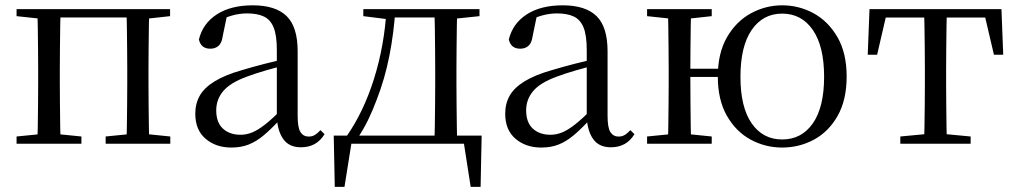

<svg xmlns="http://www.w3.org/2000/svg" viewBox="-20 -551 3899 736"><path d="M123.1 0Q124.3 -24.4 124.8 -65.4Q125.3 -106.3 125.8 -150.3Q126.3 -194.3 126.3 -228.5V-288.3Q126.3 -321.7 125.8 -365.7Q125.3 -409.8 124.8 -450.8Q124.3 -491.8 123.1 -516H212.3Q211.3 -491.7 210.8 -450.7Q210.3 -409.7 209.8 -365.7Q209.3 -321.7 209.3 -288.3V-228.5Q209.3 -194.3 209.8 -150.3Q210.3 -106.3 210.8 -65.4Q211.3 -24.4 212.3 0ZM464.8 0Q465.8 -24.4 466.3 -65.4Q466.8 -106.3 467.3 -150.3Q467.8 -194.3 467.8 -228.5V-288.3Q467.8 -321.7 467.3 -365.7Q466.8 -409.7 466.3 -450.7Q465.8 -491.7 464.8 -516H552.2Q551.2 -491.7 550.7 -450.7Q550.2 -409.7 549.7 -365.7Q549.2 -321.7 549.2 -288.3V-228.5Q549.2 -194.3 549.7 -150.3Q550.2 -106.3 550.7 -65.4Q551.2 -24.4 552.2 0ZM43.5 0V-27.8L152.7 -38.6H184.7L292.1 -27.8V0ZM385 0V-27.8L493.4 -38.6H526.4L632.8 -27.8V0ZM43.5 -489.1V-516H167V-477.4H152.7ZM508.7 -477.4V-516H632V-489.1L526.4 -477.4ZM167 -484.1V-516H508.7V-484.1Z M866.7 14.6Q807.5 14.6 768.1 -19.1Q728.6 -52.8 728.6 -115.1Q728.6 -153.9 745.8 -184.3Q762.9 -214.6 802.4 -239Q841.9 -263.5 907.9 -282.3Q949.8 -294.9 995.8 -306.7Q1041.8 -318.5 1081.8 -327.7V-303.3Q1041.8 -293.3 1000.7 -281.5Q959.6 -269.7 925.6 -257Q862.3 -233.6 835.6 -201.7Q808.9 -169.7 808.9 -128.2Q808.9 -81.6 834.5 -58Q860.2 -34.4 902.1 -34.4Q924.6 -34.4 946.6 -43.3Q968.6 -52.2 996.7 -74.2Q1024.7 -96.3 1062.8 -134.4L1071.5 -87.1H1047.9Q1016.7 -53.7 989.5 -31.1Q962.2 -8.4 933.1 3.1Q904 14.6 866.7 14.6ZM1133.8 13.6Q1089.1 13.6 1066.8 -16.6Q1044.5 -46.7 1041.2 -99.7V-103.3V-359Q1041.2 -415 1029.1 -445.3Q1016.9 -475.6 991.7 -487.6Q966.6 -499.6 927 -499.6Q898.3 -499.6 869.1 -491.4Q839.9 -483.2 806.7 -464.7L850.2 -491.9L833.8 -412.7Q830.2 -386 817.7 -375.2Q805.1 -364.3 786.4 -364.3Q750.2 -364.3 742.5 -399.7Q757.4 -461 811.1 -495.8Q864.8 -530.6 949.2 -530.6Q1036.5 -530.6 1078.8 -489.2Q1121 -447.8 1121 -354.6V-107.7Q1121 -60.8 1132.1 -44.2Q1143.1 -27.5 1163.4 -27.5Q1176 -27.5 1186 -33.2Q1196 -38.8 1208.4 -52.1L1224.1 -36.7Q1208.2 -10.7 1185.6 1.4Q1163 13.6 1133.8 13.6Z M1780.9 0H1305.9L1330.2 -21.1L1300.5 165.4H1263.3L1259.3 -31.1H1826.3L1822.3 165.4H1784.3L1755.2 -21.5ZM1645.1 0Q1646.3 -24.4 1646.8 -65.3Q1647.3 -106.3 1647.8 -150.3Q1648.3 -194.3 1648.3 -228.5V-288.3Q1648.3 -321.7 1647.8 -365.7Q1647.3 -409.7 1646.8 -450.7Q1646.3 -491.8 1645.1 -516H1732.7Q1731.7 -491.8 1731.2 -450.7Q1730.7 -409.7 1730.2 -365.7Q1729.7 -321.7 1729.7 -288.3V-228.5Q1729.7 -194.3 1730.2 -150.3Q1730.7 -106.3 1731.2 -65.3Q1731.7 -24.4 1732.7 0ZM1372.7 -489.1V-516H1474.7V-477.4H1465.6ZM1690.1 -477.4V-516H1818.1V-489.1L1706.5 -477.4ZM1309.8 -30.4Q1374.2 -123.1 1413.8 -249.2Q1453.4 -375.4 1461.8 -516H1495.6Q1490 -425.3 1472.6 -337.1Q1455.2 -248.8 1424.2 -169.3Q1409.3 -128.8 1390.7 -90.6Q1372.1 -52.5 1349.1 -19.1V-6.8ZM1474.7 -484.1V-516H1691.9V-484.1Z M2054.7 14.6Q1995.5 14.6 1956.1 -19.1Q1916.6 -52.8 1916.6 -115.1Q1916.6 -153.9 1933.8 -184.3Q1950.9 -214.6 1990.4 -239Q2029.9 -263.5 2095.9 -282.3Q2137.8 -294.9 2183.8 -306.7Q2229.8 -318.5 2269.8 -327.7V-303.3Q2229.8 -293.3 2188.7 -281.5Q2147.6 -269.7 2113.6 -257Q2050.3 -233.6 2023.6 -201.7Q1996.9 -169.7 1996.9 -128.2Q1996.9 -81.6 2022.5 -58Q2048.2 -34.4 2090.1 -34.4Q2112.6 -34.4 2134.6 -43.3Q2156.6 -52.2 2184.7 -74.2Q2212.7 -96.3 2250.8 -134.4L2259.5 -87.1H2235.9Q2204.7 -53.7 2177.5 -31.1Q2150.2 -8.4 2121.1 3.1Q2092 14.6 2054.7 14.6ZM2321.8 13.6Q2277.1 13.6 2254.8 -16.6Q2232.5 -46.7 2229.2 -99.7V-103.3V-359Q2229.2 -415 2217.1 -445.3Q2204.9 -475.6 2179.7 -487.6Q2154.6 -499.6 2115 -499.6Q2086.3 -499.6 2057.1 -491.4Q2027.9 -483.2 1994.7 -464.7L2038.2 -491.9L2021.8 -412.7Q2018.2 -386 2005.7 -375.2Q1993.1 -364.3 1974.4 -364.3Q1938.2 -364.3 1930.5 -399.7Q1945.4 -461 1999.1 -495.8Q2052.8 -530.6 2137.2 -530.6Q2224.5 -530.6 2266.8 -489.2Q2309 -447.8 2309 -354.6V-107.7Q2309 -60.8 2320.1 -44.2Q2331.1 -27.5 2351.4 -27.5Q2364 -27.5 2374 -33.2Q2384 -38.8 2396.4 -52.1L2412.1 -36.7Q2396.2 -10.7 2373.6 1.4Q2351 13.6 2321.8 13.6Z M2460.5 0V-27.8L2569.7 -38.6H2601.7L2708.3 -27.8V0ZM2460.5 -489.1V-516H2708.3V-489.1L2601.7 -477.4H2569.7ZM2540.1 0Q2541.3 -24.4 2541.8 -65.3Q2542.3 -106.3 2542.8 -150.3Q2543.3 -194.3 2543.3 -228.5V-288.3Q2543.3 -321.7 2542.8 -365.7Q2542.3 -409.7 2541.8 -450.7Q2541.3 -491.8 2540.1 -516H2629.3Q2628.3 -491.8 2627.8 -450.6Q2627.3 -409.5 2626.8 -364Q2626.3 -318.5 2626.3 -281.8V-260.2Q2626.3 -210.2 2626.8 -159.3Q2627.3 -108.5 2627.8 -66.4Q2628.3 -24.4 2629.3 0ZM2583.8 -256V-287.5H2782.3V-256ZM2978.3 14.6Q2913.7 14.6 2857.3 -15.9Q2801 -46.5 2766.3 -107.4Q2731.6 -168.3 2731.6 -257.8Q2731.6 -347.6 2766.9 -408.5Q2802.2 -469.3 2858.6 -500Q2915 -530.6 2978.3 -530.6Q3042.7 -530.6 3098.8 -500.1Q3154.8 -469.5 3190.2 -408.7Q3225.5 -347.8 3225.5 -257.8Q3225.5 -168 3191.1 -107.2Q3156.7 -46.3 3100.3 -15.8Q3044 14.6 2978.3 14.6ZM2978.3 -16.4Q3052.7 -16.4 3095.9 -78.2Q3139.1 -140.1 3139.1 -256.6Q3139.1 -373.4 3095.9 -436.1Q3052.7 -498.8 2978.3 -498.8Q2904.4 -498.8 2861.4 -436.1Q2818.4 -373.4 2818.4 -256.6Q2818.4 -140.1 2861.4 -78.2Q2904.4 -16.4 2978.3 -16.4Z M3306.3 -341.2 3313.1 -516H3818.9L3825.7 -341.2H3790.1L3749.8 -513.4L3792.2 -483.7H3339.7L3382.2 -513.4L3342.3 -341.2ZM3431.2 0V-27.8L3545.9 -38.6H3586.3L3700.8 -27.8V0ZM3522.2 0Q3523.2 -24.4 3523.8 -65.3Q3524.4 -106.3 3524.9 -150.3Q3525.4 -194.3 3525.4 -228.5V-288.3Q3525.4 -321.7 3524.9 -365.7Q3524.4 -409.7 3523.8 -450.7Q3523.2 -491.8 3522.2 -516H3609.8Q3608.8 -491.8 3608.3 -450.7Q3607.8 -409.7 3607.3 -365.7Q3606.8 -321.7 3606.8 -288.3V-228.5Q3606.8 -194.3 3607.3 -150.3Q3607.8 -106.3 3608.3 -65.3Q3608.8 -24.4 3609.8 0Z"/></svg>

Font: Noto Serif SC
Style: Regular
Weight: 200
Designer: Ryoko NISHIZUKA 西塚涼子 (kana & ideographs); Frank Grießhammer (Latin, Greek & Cyrillic); Wenlong ZHANG 张文龙 (bopomofo); San
Foundry: Adobe
Version: Version 2.001;hotconv 1.1.0;makeotfexe 2.6.0